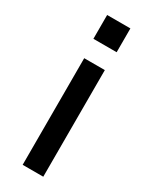

<svg xmlns="http://www.w3.org/2000/svg" viewBox="-201 -815 679 859"><g transform="rotate(30 138.0 -385.0)"><path d="M78.1 -646.5V-769.5H198.2V-646.5ZM85.9 0V-550.8H192.4V0Z"/></g></svg>

Font: Gothic A1 SemiBold
Style: Regular
Weight: 600
Version: Version 2.50